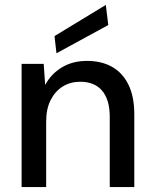

<svg xmlns="http://www.w3.org/2000/svg" viewBox="-20 -762 627 782"><path d="M68 0V-502H158L164 -416Q188 -461 232 -487.5Q276 -514 334 -514Q393 -514 436 -490Q479 -466 503 -417.5Q527 -369 527 -296V0H427V-286Q427 -356 396 -392.5Q365 -429 307 -429Q267 -429 236 -410Q205 -391 186.5 -355Q168 -319 168 -266V0ZM210 -545 202 -615 411 -742 421 -660Z"/></svg>

Font: DM Sans 16pt Medium
Style: Regular
Weight: 500
Version: Version 4.004;gftools[0.9.30]